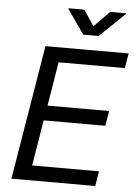

<svg xmlns="http://www.w3.org/2000/svg" viewBox="-62 -988 733 1035"><g transform="rotate(5 305.0 -471.0)"><path d="M39.6 0 160.2 -727.5H610.4L596.7 -647H238.3L199.2 -409.2H532.7L519 -328.1H185.5L144.5 -80.6H506.3L493.2 0ZM352.1 -941.9 408.2 -856.4 491.7 -941.9H578.6L577.6 -938.5L440.9 -807.1H357.9L265.6 -938.5L266.6 -941.9Z"/></g></svg>

Font: Inter 18pt
Style: Italic
Weight: 400
Italic angle: -9.3988°
Designer: Rasmus Andersson
Foundry: rsms
Version: Version 4.001;git-66647c0bb